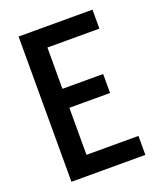

<svg xmlns="http://www.w3.org/2000/svg" viewBox="-136 -824 772 913"><g transform="rotate(-20 250.0 -367.5)"><path d="M67 0V-735H441V-639H178V-430H384V-334H178V-96H441V0Z"/></g></svg>

Font: Iosevka Custom
Style: Bold
Weight: 700
Monospace: yes
Designer: Belleve Invis
Foundry: Belleve Invis
Version: Version 30.3.3; ttfautohint (v1.8.3)